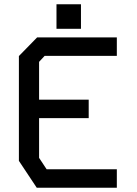

<svg xmlns="http://www.w3.org/2000/svg" viewBox="-20 -874 640 894"><path d="M153 -700 68 -613V-125L151 0H524V-86H197L162 -139V-324H393V-410H162V-586L188 -614H524V-700ZM243 -740V-854H357V-740Z"/></svg>

Font: Kode Mono Medium
Style: Regular
Weight: 500
Monospace: yes
Designer: Isa Ozler
Foundry: Kadena LLC
Version: Version 1.206;gftools[0.9.28]